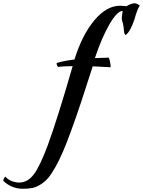

<svg xmlns="http://www.w3.org/2000/svg" viewBox="-90 -789 876 1176"><path d="M491.2 -433.1 575.2 -436Q579.6 -431.6 583.3 -413.8Q586.9 -396 587.9 -377L478 -382.8Q436.5 -252.9 406.2 -161.9Q376 -70.8 346.2 10.5Q316.4 91.8 294.2 143.1Q272 194.3 247.6 237.5Q223.1 280.8 203.1 303.2Q183.1 325.7 157.5 341.6Q131.8 357.4 107.7 362.3Q83.5 367.2 50.8 367.2Q-19 367.2 -69.8 318.8Q-69.8 312 -65.9 304Q-62 295.9 -57.1 293Q-43 309.6 -20 319.3Q2.9 329.1 27.8 329.1Q79.1 329.1 116.9 279.1Q154.8 229 203.1 99.1Q260.3 -55.7 355 -383.8Q295.9 -383.8 266.1 -378.9Q256.8 -388.2 256.8 -402.8Q285.6 -413.6 366.2 -424.8Q413.6 -576.7 488.5 -665.3Q563.5 -753.9 645 -753.9Q654.3 -753.9 668.2 -752.4Q682.1 -751 685.1 -751Q694.8 -757.8 709.7 -763.4Q724.6 -769 734.9 -769Q746.1 -769 766.1 -755.9Q747.6 -724.1 733.9 -670.9Q708.5 -596.7 681.2 -575.2Q670.4 -575.2 668.9 -604Q667.5 -624.5 663.1 -645Q655.8 -663.6 655.8 -679.2Q655.8 -686.5 661.1 -722.2Q628.4 -722.2 581.3 -641.8Q534.2 -561.5 491.2 -433.1Z"/></svg>

Font: Kaushan Script
Style: Regular
Weight: 400
Designer: Pablo Impallari
Foundry: Pablo Impallari
Version: Version 1.002